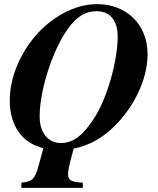

<svg xmlns="http://www.w3.org/2000/svg" viewBox="-20 -705 762 925"><path d="M166 93C147 164 132 169 83 175V200H379V175C322 172 308 163 308 135C308 119 311 99 325 48L335 11C400 -2 459 -32 511 -78C618 -173 691 -316 691 -444C691 -590 586 -685 449 -685C365 -685 285 -651 213 -593C102 -503 27 -356 27 -221C27 -95 90 -15 189 9ZM547 -528C547 -415 497 -229 430 -130C381 -57 337 -16 273 -16C210 -16 171 -68 171 -143C171 -262 224 -430 284 -531C334 -615 383 -651 446 -651C506 -651 547 -611 547 -528Z"/></svg>

Font: XITS
Style: Bold Italic
Weight: 700
Italic angle: -16.33°
Designer: MicroPress Inc., with final additions and corrections provided by Coen Hoffman, Elsevier (retired)
Version: Version 1.105